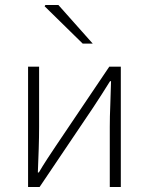

<svg xmlns="http://www.w3.org/2000/svg" viewBox="-20 -746 594 766"><path d="M92 0V-480H136V-240Q136 -200 134.5 -153.5Q133 -107 131 -58H135Q149 -82 168.5 -112Q188 -142 203 -164L416 -480H462V0H418V-240Q418 -280 420 -326.5Q422 -373 423 -422H419Q405 -399 385.5 -369Q366 -339 351 -316L138 0ZM310 -572 158 -721 161 -726H213L350 -572Z"/></svg>

Font: Source Sans 3 Light
Style: Regular
Weight: 300
Designer: Paul D. Hunt
Foundry: Adobe
Version: Version 3.052;hotconv 1.1.0;makeotfexe 2.6.0